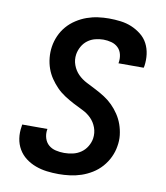

<svg xmlns="http://www.w3.org/2000/svg" viewBox="-84 -813 768 890"><g transform="rotate(10 300.0 -367.5)"><path d="M252 8Q223 8 195.5 4.5Q168 1 142.5 -8.5Q117 -18 96 -34Q75 -50 61.5 -73Q48 -96 44 -123.5Q40 -151 45 -180L46 -189H165L164 -185Q161 -164 167 -145Q173 -126 187 -114Q201 -102 220.5 -97.5Q240 -93 260 -93Q280 -93 300.5 -97.5Q321 -102 338.5 -114Q356 -126 367 -144.5Q378 -163 381 -182Q385 -209 376 -233.5Q367 -258 349.5 -275.5Q332 -293 309 -304Q286 -315 264 -326.5Q242 -338 220.5 -352Q199 -366 182 -383.5Q165 -401 151 -421.5Q137 -442 128.5 -466Q120 -490 117.5 -516.5Q115 -543 119 -569Q123 -595 134 -620Q145 -645 163 -666Q181 -687 205 -702.5Q229 -718 254.5 -727Q280 -736 306 -739.5Q332 -743 357 -743Q385 -743 412.5 -739.5Q440 -736 464 -726Q488 -716 509 -699.5Q530 -683 542 -660Q554 -637 557.5 -610Q561 -583 557 -555L555 -546H436L437 -550Q440 -570 435.5 -588.5Q431 -607 418 -619.5Q405 -632 386.5 -637Q368 -642 349 -642Q330 -642 310.5 -637Q291 -632 275 -620Q259 -608 249 -590Q239 -572 236 -553Q232 -527 241 -502.5Q250 -478 267.5 -460.5Q285 -443 307.5 -431.5Q330 -420 352.5 -408.5Q375 -397 396 -383.5Q417 -370 434.5 -352.5Q452 -335 466 -314Q480 -293 488.5 -269Q497 -245 500 -219Q503 -193 498 -166Q494 -140 482 -114.5Q470 -89 451 -67.5Q432 -46 407.5 -31Q383 -16 357.5 -7.5Q332 1 305 4.5Q278 8 252 8Z"/></g></svg>

Font: Iosevka Extended Oblique
Style: Bold
Weight: 700
Width: 7
Italic angle: -9°
Monospace: yes
Designer: Belleve Invis
Foundry: Belleve Invis
Version: Version 32.5.0; ttfautohint (v1.8.4)